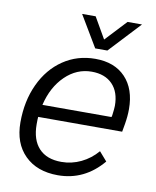

<svg xmlns="http://www.w3.org/2000/svg" viewBox="-80 -752 670 824"><g transform="rotate(10 255.0 -340.0)"><path d="M480 -322Q480 -291 474 -256L468 -222H102Q101 -212 101 -190Q101 -122 135 -85.5Q169 -49 233 -49Q278 -49 318.5 -68.5Q359 -88 389 -123L423 -84Q344 10 228 10Q137 10 84 -42.5Q31 -95 31 -186Q31 -279 65.5 -353Q100 -427 161.5 -468.5Q223 -510 301 -510Q385 -510 432.5 -460Q480 -410 480 -322ZM418 -326Q418 -386 385.5 -419.5Q353 -453 295 -453Q230 -453 180 -404.5Q130 -356 111 -276H412L414 -284Q418 -314 418 -326ZM211 -690H270L323 -598L409 -690H472L345 -554H292Z"/></g></svg>

Font: Sarabun Light
Style: Italic
Weight: 300
Italic angle: -10°
Designer: Suppakit Chalermlarp | Katatrad Co.,Ltd.
Foundry: Cadson Demak Co.,Ltd.
Version: Version 1.000; ttfautohint (v1.6)